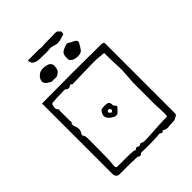

<svg xmlns="http://www.w3.org/2000/svg" viewBox="-185 -719 822 822"><g transform="rotate(-45 226.5 -308.0)"><path d="M172 4Q167 1 159.5 1Q152 1 144 1Q140 0 121.5 0Q103 0 84.5 0Q66 0 61 0Q42 0 40 -21V-449Q79 -449 126.5 -449.5Q174 -450 224 -450Q274 -450 319.5 -449.5Q365 -449 399 -449Q404 -449 408.5 -447Q413 -445 413 -440V-23Q413 -19 412.5 -14.5Q412 -10 410 -8Q403 -4 396.5 -0.5Q390 3 383 3Q366 3 352 5Q338 7 324 -3Q317 7 311 1.5Q305 -4 298 -2Q295 -1 281.5 -0.5Q268 0 250.5 0.5Q233 1 218.5 0.5Q204 0 198 0Q191 -1 185.5 4Q180 9 172 4ZM249 -25Q257 -25 278 -26.5Q299 -28 326.5 -29.5Q354 -31 379 -31Q381 -35 381 -52Q381 -69 380 -87Q379 -105 379 -109V-236Q382 -276 383 -295.5Q384 -315 383.5 -327.5Q383 -340 382 -358.5Q381 -377 381 -414Q378 -414 363.5 -415.5Q349 -417 338 -418Q335 -418 313.5 -418Q292 -418 264.5 -417Q237 -416 215.5 -415.5Q194 -415 190 -415Q184 -424 178 -418.5Q172 -413 161 -415Q154 -423 147 -422.5Q140 -422 132 -422Q121 -422 101 -421Q81 -420 70 -418Q66 -408 65 -399.5Q64 -391 70 -384Q72 -383 73 -379Q74 -375 72 -374V-312Q75 -307 73 -304Q63 -294 71 -279Q73 -275 74 -270Q75 -265 75 -260Q75 -249 68 -239Q63 -232 67 -228Q73 -220 73 -205Q73 -194 73 -169.5Q73 -145 72.5 -121Q72 -97 72 -86Q72 -79 71.5 -71Q71 -63 69 -42Q69 -30 76 -30Q88 -30 111 -30Q134 -30 155 -29.5Q176 -29 179 -26Q183 -23 187 -27Q192 -32 196 -30Q200 -28 204 -26Q208 -25 213.5 -28.5Q219 -32 221 -30Q228 -25 235 -25Q242 -25 249 -25ZM241 -193Q231 -183 216.5 -191Q202 -199 195 -208Q189 -216 189 -224Q189 -232 194.5 -241.5Q200 -251 207 -252Q218 -254 233.5 -252.5Q249 -251 249 -236Q249 -225 256 -220Q263 -215 255 -207ZM228 -213 232 -217Q234 -219 232 -220Q230 -221 230 -225Q230 -229 226 -229.5Q222 -230 219 -229Q214 -227 214 -221Q214 -218 216 -217Q218 -215 221.5 -212.5Q225 -210 228 -213ZM293 -483Q262 -483 253 -502Q252 -509 253.5 -523.5Q255 -538 268 -545Q278 -550 288 -553.5Q298 -557 305 -552Q310 -548 317 -545Q324 -542 330 -538Q342 -531 335 -519Q328 -506 320 -494.5Q312 -483 293 -483ZM141 -486Q135 -485 130 -488.5Q125 -492 118 -496Q106 -505 106 -516Q107 -530 119 -541.5Q131 -553 150 -553Q164 -553 175.5 -548.5Q187 -544 191 -533Q193 -528 190.5 -513Q188 -498 174 -490Q165 -484 157.5 -485.5Q150 -487 141 -486ZM271 -584Q263 -584 254 -587Q247 -590 239.5 -591.5Q232 -593 224 -591Q217 -590 206 -590Q195 -590 171 -591Q168 -591 160.5 -591.5Q153 -592 152 -593Q135 -598 131 -606.5Q127 -615 127 -622H194Q207 -621 209 -620.5Q211 -620 213.5 -620.5Q216 -621 229 -622H259Q267 -622 275 -622.5Q283 -623 290 -623Q295 -623 298 -622.5Q301 -622 304 -621Q307 -620 308 -617Q309 -614 313 -613Q316 -613 316 -604Q316 -595 313 -594Q302 -591 292 -587.5Q282 -584 271 -584Z"/></g></svg>

Font: Sankofa Display
Style: Regular
Weight: 400
Designer: Batsirai Madzonga
Foundry: Batsirai Madzonga
Version: Version 1.000; ttfautohint (v1.8.4.7-5d5b)